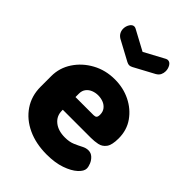

<svg xmlns="http://www.w3.org/2000/svg" viewBox="-217 -825 931 931"><g transform="rotate(45 248.0 -360.0)"><path d="M280 10Q206 10 149 -16.5Q92 -43 59.5 -91Q27 -139 27 -202V-275Q27 -331 58 -378Q89 -425 141 -453.5Q193 -482 257 -482Q315 -482 363.5 -458Q412 -434 442 -391.5Q472 -349 472 -292Q472 -247 457.5 -227.5Q443 -208 420.5 -203.5Q398 -199 375 -199H182V-193Q182 -156 210 -133.5Q238 -111 284 -111Q315 -111 337 -120.5Q359 -130 376 -139Q393 -148 409 -148Q427 -148 440 -136Q453 -124 459.5 -108Q466 -92 466 -80Q466 -61 443 -40Q420 -19 378.5 -4.5Q337 10 280 10ZM182 -286H306Q317 -286 322 -291Q327 -296 327 -310Q327 -330 316.5 -343.5Q306 -357 289.5 -363.5Q273 -370 254 -370Q236 -370 219.5 -363.5Q203 -357 192.5 -343.5Q182 -330 182 -310ZM257 -579Q250 -579 240 -584L136 -640Q123 -648 117 -659.5Q111 -671 111 -684Q111 -701 120 -715.5Q129 -730 142 -730Q147 -730 153 -727L257 -671L361 -727Q367 -730 372 -730Q386 -730 394.5 -715.5Q403 -701 403 -684Q403 -671 397.5 -659.5Q392 -648 378 -640L274 -584Q264 -579 257 -579Z"/></g></svg>

Font: Dosis ExtraBold
Style: Regular
Weight: 800
Designer: EdgarTolentino, PabloImpallari, IginoMarini
Foundry: EdgarTolentino, PabloImpallari, IginoMarini
Version: Version 3.001; ttfautohint (v1.8.2)